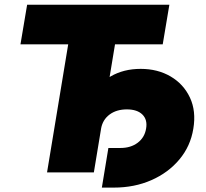

<svg xmlns="http://www.w3.org/2000/svg" viewBox="-20 -748 892 833"><path d="M68.8 -555.7 97.7 -727.5H714.8L686 -555.7H479L387.2 0H184.1L275.9 -555.7ZM421.9 65.9 450.2 -106H502.4Q547.4 -106 577.4 -128.7Q607.4 -151.4 613.8 -189.9Q620.6 -228.5 597.9 -251Q575.2 -273.4 530.3 -273.4Q485.4 -273.4 455.3 -251Q425.3 -228.5 418.5 -189.9H318.8Q331.5 -266.1 367.4 -324.7Q403.3 -383.3 459.7 -416.3Q516.1 -449.2 590.3 -449.2Q664.1 -449.2 720.2 -416.3Q776.4 -383.3 804 -324.7Q831.5 -266.1 818.8 -189.9Q806.6 -113.8 758.3 -56.2Q710 1.5 636.5 33.7Q563 65.9 474.1 65.9Z"/></svg>

Font: Inter Display Black
Style: Italic
Weight: 900
Italic angle: -9.39999°
Designer: Rasmus Andersson
Foundry: rsms
Version: Version 4.000;git-a52131595